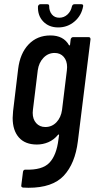

<svg xmlns="http://www.w3.org/2000/svg" viewBox="-20 -685 451 910"><path d="M326 -509H400Q409 -509 409 -499L349 -15Q336 90 282.5 147.5Q229 205 115 205L89 204Q79 202 81 193L89 129Q91 119 100 119Q180 122 214 86.5Q248 51 257 -24L260 -45Q260 -47 258.5 -47.5Q257 -48 255 -46Q235 -22 209 -11Q183 0 155 0Q99 0 69.5 -33.5Q40 -67 40 -126Q40 -136 42 -158L66 -358Q75 -432 115.5 -474.5Q156 -517 219 -517Q281 -517 307 -471Q309 -469 310.5 -470Q312 -471 312 -473L315 -499Q316 -503 319 -506Q322 -509 326 -509ZM274 -164 297 -352Q298 -357 298 -367Q298 -397 282 -415.5Q266 -434 239 -434Q208 -434 186 -411Q164 -388 159 -352L136 -164Q135 -159 135 -150Q135 -120 151.5 -101.5Q168 -83 195 -83Q226 -83 247.5 -105.5Q269 -128 274 -164ZM160 -655Q161 -659 164 -662Q167 -665 171 -665H204Q213 -665 213 -657Q213 -632 226 -616.5Q239 -601 261 -601Q283 -601 299.5 -616Q316 -631 321 -655Q324 -665 333 -665H366Q371 -665 373 -662Q375 -659 374 -655Q366 -611 333 -583Q300 -555 256 -555Q212 -555 185 -583Q158 -611 160 -655Z"/></svg>

Font: Barlow Condensed Medium
Style: Italic
Weight: 500
Width: 3
Italic angle: -7°
Designer: Jeremy Tribby
Foundry: Tribby Type
Version: Version 1.408